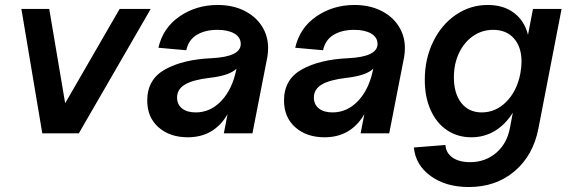

<svg xmlns="http://www.w3.org/2000/svg" viewBox="-20 -536 2301 772"><path d="M178 -500 242 -121 461 -500H586L297 0H150L66 -500Z M572 -132Q572 -217 644 -257Q716 -297 831 -302Q948 -308 948 -359Q948 -386 922.5 -401Q897 -416 854 -416Q805 -416 771.5 -396Q738 -376 729 -334L617 -344Q635 -424 702 -470Q769 -516 855 -516Q915 -516 961 -493.5Q1007 -471 1032.5 -431.5Q1058 -392 1058 -343Q1058 -325 1055 -307L995 0H880L895 -77Q841 16 735 16Q663 16 617.5 -24Q572 -64 572 -132ZM767 -84Q826 -84 870 -130.5Q914 -177 930 -256L931 -260Q903 -232 823 -223Q755 -215 723.5 -196Q692 -177 692 -144Q692 -116 712 -100Q732 -84 767 -84Z M1122 -132Q1122 -217 1194 -257Q1266 -297 1381 -302Q1498 -308 1498 -359Q1498 -386 1472.5 -401Q1447 -416 1404 -416Q1355 -416 1321.5 -396Q1288 -376 1279 -334L1167 -344Q1185 -424 1252 -470Q1319 -516 1405 -516Q1465 -516 1511 -493.5Q1557 -471 1582.5 -431.5Q1608 -392 1608 -343Q1608 -325 1605 -307L1545 0H1430L1445 -77Q1391 16 1285 16Q1213 16 1167.5 -24Q1122 -64 1122 -132ZM1317 -84Q1376 -84 1420 -130.5Q1464 -177 1480 -256L1481 -260Q1453 -232 1373 -223Q1305 -215 1273.5 -196Q1242 -177 1242 -144Q1242 -116 1262 -100Q1282 -84 1317 -84Z M1644 57 1771 47Q1773 79 1799.5 97.5Q1826 116 1870 116Q1931 116 1974.5 79Q2018 42 2030 -20L2042 -83Q2012 -35 1969.5 -9.5Q1927 16 1875 16Q1820 16 1777.5 -12.5Q1735 -41 1711.5 -93.5Q1688 -146 1688 -215Q1688 -299 1721.5 -368Q1755 -437 1813 -476.5Q1871 -516 1941 -516Q2005 -516 2047 -484Q2089 -452 2103 -396L2123 -500H2238L2145 -20Q2124 89 2049 152.5Q1974 216 1865 216Q1773 216 1712 172Q1651 128 1644 57ZM1917 -84Q1973 -84 2015.5 -126.5Q2058 -169 2072 -239Q2077 -267 2077 -288Q2077 -347 2046.5 -381.5Q2016 -416 1963 -416Q1918 -416 1882 -391Q1846 -366 1825.5 -322.5Q1805 -279 1805 -225Q1805 -160 1835 -122Q1865 -84 1917 -84Z"/></svg>

Font: MedMera Sans Semibold
Style: Italic
Weight: 600
Italic angle: -11°
Designer: Kasper Nordkvist
Foundry: UNCUT.wtf
Version: Version 1.300